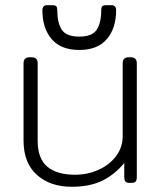

<svg xmlns="http://www.w3.org/2000/svg" viewBox="-20 -699 618 734"><path d="M142 -661Q142 -669 146.5 -674Q151 -679 158 -679H182Q192 -679 195.5 -674.5Q199 -670 199 -660Q199 -611 216.5 -585Q234 -559 283 -559Q332 -559 349.5 -585Q367 -611 367 -660Q367 -670 370.5 -674.5Q374 -679 384 -679H408Q415 -679 419.5 -674Q424 -669 424 -661Q424 -591 388.5 -549.5Q353 -508 283 -508Q213 -508 177.5 -549.5Q142 -591 142 -661ZM70 -162V-457Q70 -480 93 -480H101Q124 -480 124 -457V-161Q124 -93 160.5 -62Q197 -31 267 -31Q315 -31 357 -50Q399 -69 424 -102.5Q449 -136 449 -178V-457Q449 -480 472 -480H480Q503 -480 503 -457V-23Q503 -11 499 -5.5Q495 0 484 0H474Q463 0 459 -5.5Q455 -11 455 -23V-76Q419 -32 371.5 -8.5Q324 15 254 15Q172 15 121 -30.5Q70 -76 70 -162Z"/></svg>

Font: Mitr ExtraLight
Style: Regular
Weight: 250
Designer: Thanarat Vachiruckul
Foundry: Cadson Demak Co.,Ltd.
Version: Version 1.000